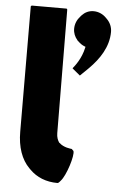

<svg xmlns="http://www.w3.org/2000/svg" viewBox="-57 -874 618 923"><g transform="rotate(5 251.5 -412.5)"><path d="M301 -806 295 -799C281 -784 271 -763 271 -739C271 -718 279 -700 291 -686L292 -685V-684L298 -679C306 -671 317 -663 328 -659L333 -657L332 -653C321 -600 291 -562 280 -549L283 -546L318 -517C329 -527 340 -538 352 -550L359 -557C408 -606 449 -667 449 -739C449 -763 439 -784 424 -799L417 -806C402 -821 381 -831 357 -831C334 -831 315 -821 301 -806ZM265 1 271 -6C296 -33 327 -132 319 -153L311 -161L310 -162C304 -163 271 -165 249 -186H248C240 -197 234 -212 234 -232L230 -828L227 -832H58L54 -828L56 -223C56 -149 77 -90 115 -52L122 -45C155 -12 200 7 256 7C258 7 262 5 265 1Z"/></g></svg>

Font: Hussar Woodtype
Style: Bd
Weight: 900
Foundry: Cannot Into Space Fonts
Version: Version 1.07